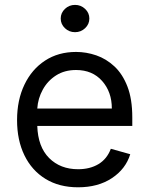

<svg xmlns="http://www.w3.org/2000/svg" viewBox="-20 -769 622 800"><path d="M305.4 11.4Q226.6 11.4 169.6 -23.6Q112.6 -58.6 81.9 -121.6Q51.1 -184.7 51.1 -268.5Q51.1 -352.3 81.9 -416.4Q112.6 -480.5 167.8 -516.5Q223 -552.6 296.9 -552.6Q339.5 -552.6 381 -538.4Q422.6 -524.1 456.7 -492.4Q490.8 -460.6 511 -408.4Q531.2 -356.2 531.2 -279.8V-244.3H135.3Q138.1 -157 184.8 -110.4Q231.5 -63.9 305.4 -63.9Q354.8 -63.9 390.3 -85.2Q425.8 -106.5 441.8 -149.1L522.7 -126.4Q503.6 -64.6 446 -26.6Q388.5 11.4 305.4 11.4ZM135.3 -316.8H446Q446 -386 405.5 -431.6Q365.1 -477.3 296.9 -477.3Q248.9 -477.3 213.8 -454.9Q178.6 -432.5 158.4 -395.8Q138.1 -359 135.3 -316.8ZM292.6 -634.9Q268.1 -634.9 250.5 -651.6Q233 -668.3 233 -691.8Q233 -715.2 250.5 -731.9Q268.1 -748.6 292.6 -748.6Q317.1 -748.6 334.7 -731.9Q352.3 -715.2 352.3 -691.8Q352.3 -668.3 334.7 -651.6Q317.1 -634.9 292.6 -634.9Z"/></svg>

Font: Inter UI
Style: Regular
Weight: 400
Designer: Rasmus Andersson
Foundry: rsms
Version: 3.2;8d6f07862